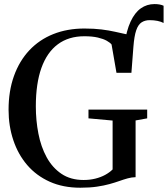

<svg xmlns="http://www.w3.org/2000/svg" viewBox="-20 -888 803 919"><path d="M609 -539.5 585.5 -574.5 575.5 -674Q585 -741.5 605 -784.5Q625 -827.5 654 -848Q683 -868.5 719.5 -868.5Q733 -868.5 743.8 -866.5Q754.5 -864.5 763 -860.5V-778Q751 -784.5 733.8 -788Q716.5 -791.5 696.5 -791.5Q674 -791.5 657.8 -781Q641.5 -770.5 632 -743Q622.5 -715.5 618.5 -663.5ZM364.5 10.5Q282 10.5 218 -18.2Q154 -47 110.2 -98Q66.5 -149 43.8 -217Q21 -285 21 -362.5Q21 -452.5 46.8 -524.2Q72.5 -596 120.2 -647Q168 -698 235 -724.8Q302 -751.5 384 -751.5Q430 -751.5 466 -747Q502 -742.5 530.5 -736Q559 -729.5 581.2 -724.8Q603.5 -720 621.5 -719.5L609 -539.5H537.5L514 -675Q507.5 -683.5 491.2 -692.8Q475 -702 448.5 -708.2Q422 -714.5 384 -714.5Q308.5 -714.5 256.8 -676Q205 -637.5 178.2 -562.8Q151.5 -488 151.5 -379Q151.5 -311.5 163.8 -248.5Q176 -185.5 203.2 -135.5Q230.5 -85.5 274.2 -56Q318 -26.5 380 -26.5Q410 -26.5 436.2 -33Q462.5 -39.5 483.5 -51Q504.5 -62.5 519 -77V-311L403.5 -321.5V-363.5H684.5V-321.5L629 -311.5V-40Q609.5 -39.5 590.8 -34.2Q572 -29 551 -21.5Q530 -14 503.8 -6.8Q477.5 0.5 443.5 5.5Q409.5 10.5 364.5 10.5Z"/></svg>

Font: Merriweather 96pt Medium
Style: Regular
Weight: 500
Version: Version 2.100